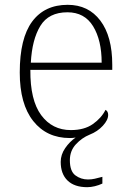

<svg xmlns="http://www.w3.org/2000/svg" viewBox="-20 -563 539 797"><path d="M342 214Q289 214 260.5 186.5Q232 159 232 109Q232 79 250.5 52Q269 25 294 8Q288 9 282 9.5Q276 10 270 10Q174 10 118 -60.5Q62 -131 62 -262Q62 -404 113.5 -473.5Q165 -543 261 -543Q347 -543 396.5 -477.5Q446 -412 446 -294V-273H106Q105 -147 151 -85Q197 -23 274 -23Q330 -23 365.5 -48Q401 -73 418 -107Q429 -101 429 -86Q429 -65 407 -41Q385 -17 352 -4Q320 9 295 36Q270 63 270 102Q270 148 293 165Q316 182 345 182Q360 182 373 179Q386 176 405 171V199Q390 206 373.5 210Q357 214 342 214ZM402 -303Q402 -396 366.5 -454Q331 -512 260 -512Q182 -512 147.5 -455.5Q113 -399 108 -303Z"/></svg>

Font: Noto Serif Malayalam ExtraLight
Style: Regular
Weight: 200
Designer: Indian type Foundry, Jelle Bosma, Monotype Design Team
Foundry: Monotype Imaging Inc.
Version: Version 2.104; ttfautohint (v1.8.4.7-5d5b)